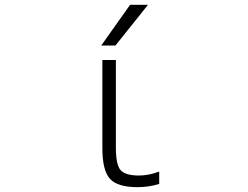

<svg xmlns="http://www.w3.org/2000/svg" viewBox="-20 -774 1040 805"><path d="M525.4 -753.9H600.6L463.9 -583H404.3ZM465.8 -155.3Q465.8 -83 485.8 -60.5Q505.9 -38.1 562.5 -38.1Q603.5 -38.1 647.5 -54.7V-2.9Q604.5 10.7 556.6 10.7Q472.7 10.7 440.9 -24.4Q409.2 -59.6 409.2 -152.3V-522.5H465.8Z"/></svg>

Font: Gen Shin Gothic Monospace Light
Style: Regular
Weight: 300
Designer: [Source Han Sans]
Ryoko NISHIZUKA  (kana & ideographs); Paul D. Hunt (Latin, Greek & Cyrillic); Wenlong ZHANG  (bopomofo
Version: Version 1.002.20150607